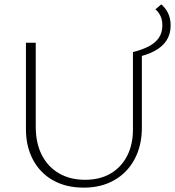

<svg xmlns="http://www.w3.org/2000/svg" viewBox="-20 -854 803 881"><path d="M364 7Q284 7 224.5 -26Q165 -59 132 -120Q99 -181 99 -262V-658H144V-273Q144 -197 172 -142.5Q200 -88 251 -58.5Q302 -29 370 -29Q438 -29 487 -57.5Q536 -86 563 -138Q590 -190 590 -260V-615H631V-269Q631 -186 597.5 -123.5Q564 -61 504 -27Q444 7 364 7ZM601 -590 590 -615Q634 -626 664 -642Q694 -658 709.5 -681.5Q725 -705 725 -737Q725 -764 715.5 -782.5Q706 -801 693 -811L720 -834Q741 -816 752 -792Q763 -768 763 -737Q763 -698 744.5 -669Q726 -640 690 -620.5Q654 -601 601 -590Z"/></svg>

Font: Ysabeau ExtraLight
Style: Regular
Weight: 250
Designer: Christian Thalmann (Catharsis Fonts)
Version: Version 2.002